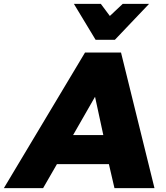

<svg xmlns="http://www.w3.org/2000/svg" viewBox="-75 -978 862 998"><path d="M491 -125 520 0H728L554 -705H367L-55 0H149L221 -125ZM419 -475 462 -276H305ZM563 -958 496 -895 449 -958H309L422 -771H522L700 -958Z"/></svg>

Font: Geom Black
Style: Bold Italic
Weight: 900
Italic angle: -10°
Version: Version 1.102